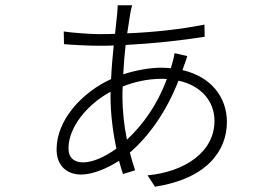

<svg xmlns="http://www.w3.org/2000/svg" viewBox="-20 -672 1040 726"><path d="M460 -144C450 -193 443 -249 443 -308C443 -320 443 -333 444 -345C484 -361 536 -374 591 -374C598 -374 605 -374 611 -373C574 -274 520 -200 460 -144ZM398 -306C398 -241 407 -171 420 -110C373 -76 328 -58 294 -58C262 -58 239 -74 239 -111C239 -194 314 -280 398 -325ZM677 -427C681 -437 686 -452 688 -460L640 -471C639 -463 635 -444 632 -435L626 -414C614 -415 602 -416 589 -416C549 -416 495 -407 446 -391C448 -429 451 -467 455 -502C555 -507 667 -519 754 -533L753 -579C663 -561 561 -550 461 -546C465 -574 469 -599 472 -617C474 -629 477 -644 480 -652H425C425 -645 424 -631 423 -619C421 -599 418 -574 415 -544C394 -543 373 -543 352 -543C326 -543 250 -548 221 -553L222 -505C254 -502 321 -499 352 -499C370 -499 390 -499 410 -500C406 -461 402 -417 400 -373C293 -324 194 -221 194 -107C194 -45 233 -12 287 -12C328 -12 382 -33 430 -64C435 -46 440 -29 445 -14L491 -28C484 -49 477 -71 471 -95C544 -158 609 -250 655 -367C742 -348 791 -288 791 -215C791 -96 677 -22 538 -9L566 34C761 4 838 -101 838 -211C838 -301 782 -381 670 -407Z"/></svg>

Font: Noto Sans JP Light
Style: Regular
Weight: 300
Designer: Ryoko NISHIZUKA (kana & ideographs); Paul D. Hunt (Latin, Greek & Cyrillic); Wenlong ZHANG (bopomofo); Sandoll Communica
Foundry: Adobe Systems Incorporated
Version: Version 1.004;PS 1.004;hotconv 1.0.82;makeotf.lib2.5.63406